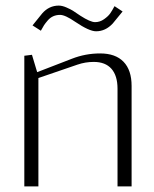

<svg xmlns="http://www.w3.org/2000/svg" viewBox="-20 -666 552 686"><path d="M96.2 -575.2 130.9 -618.2Q155.3 -646 189.9 -646Q202.1 -646 217.3 -639.4Q232.4 -632.8 240.5 -627.7Q248.5 -622.6 267.1 -609.9Q302.7 -586.9 319.8 -586.9Q336.9 -586.9 351.8 -597.4Q366.7 -607.9 373.8 -618.2Q380.9 -628.4 389.2 -644L418 -625L382.8 -582Q356.9 -554.2 323.2 -554.2Q298.8 -554.2 249 -587.9Q212.9 -612.8 194.8 -612.8Q181.2 -612.8 170.2 -607.9Q159.2 -603 150.4 -592.8Q141.6 -582.5 137.2 -575.7Q132.8 -568.8 126 -556.2ZM117.2 -387.2V0H66.9V-466.8L94.2 -470.2L112.8 -408.2L236.8 -456.1Q285.2 -475.1 337.9 -475.1Q392.6 -475.1 421.4 -445.3Q450.2 -415.5 450.2 -358.9V0H399.9V-349.1Q399.9 -395.5 378.2 -420.2Q356.4 -444.8 314.9 -444.8Q285.2 -444.8 256.8 -435.1Z"/></svg>

Font: Resagokr
Style: Light
Weight: 300
Designer: gluk
Foundry: gluk
Version: Version 0.95